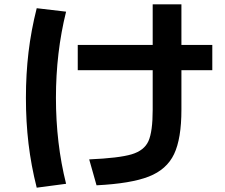

<svg xmlns="http://www.w3.org/2000/svg" viewBox="-20 -813 1040 889"><path d="M687 -305V-488H340V-605H687V-793H820V-605H963V-488H820V-305Q820 -171 786 -99.5Q752 -28 669 4.5Q586 37 427 45L393 -75Q531 -81 589.5 -98.5Q648 -116 667.5 -160Q687 -204 687 -305ZM150 -775 286 -759Q239 -570 239 -360Q239 -149 286 38L150 56Q124 -47 112 -148Q100 -249 100 -360Q100 -470 112 -571Q124 -672 150 -775Z"/></svg>

Font: Enso
Style: Bold
Weight: 700
Designer: Coji Morishita
Foundry: UNDERFOREST DESIGN
Version: Version 1.000